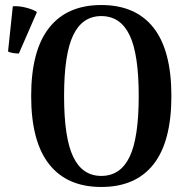

<svg xmlns="http://www.w3.org/2000/svg" viewBox="-20 -730 753 764"><path d="M383 14Q247 14 175.5 -76.5Q104 -167 104 -348Q104 -529 175.5 -619.5Q247 -710 383 -710Q520 -710 591 -619.5Q662 -529 662 -348Q662 -167 591 -76.5Q520 14 383 14ZM383 -30Q459 -30 495.5 -105.5Q532 -181 532 -348Q532 -515 495.5 -590.5Q459 -666 383 -666Q308 -666 271.5 -590.5Q235 -515 235 -348Q235 -181 271.5 -105.5Q308 -30 383 -30ZM55 -517Q45 -517 32 -519Q19 -521 12 -525L31 -705Q55 -707 84 -699.5Q113 -692 127 -682Z"/></svg>

Font: Arima SemiBold
Style: Regular
Weight: 600
Designer: Joana Correia and Natanael Gama
Foundry: NDISCOVER
Version: Version 1.101;gftools[0.9.23]